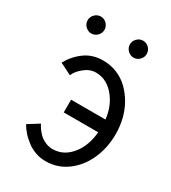

<svg xmlns="http://www.w3.org/2000/svg" viewBox="-178 -800 806 907"><g transform="rotate(30 225.0 -347.0)"><path d="M113.3 -395C119.1 -411.1 131.8 -427.2 151.4 -443.4C170.9 -459.5 191.9 -467.8 214.8 -467.8C256.3 -467.8 292 -448.2 321.3 -409.2C344.7 -378.4 358.4 -341.3 363.3 -297.9H175.8V-228.5H363.8C359.4 -180.7 345.7 -140.6 322.3 -109.4C293.5 -70.8 258.3 -51.8 215.8 -51.8C201.7 -51.8 188.5 -54.7 175.8 -60.5C163.1 -66.4 151.9 -73.2 143.1 -82C134.3 -90.8 127.4 -99.1 122.1 -106.9C116.7 -114.7 112.3 -122.1 108.9 -128.9L49.3 -91.3C57.1 -78.1 66.4 -65.4 76.7 -53.7C86.9 -42 99.6 -31.2 113.3 -20.5C127 -9.8 142.6 -1.5 160.2 4.9C177.7 11.2 196.8 14.2 215.8 14.2C258.3 14.2 296.9 2 331.1 -22.9C365.2 -47.9 392.1 -81.1 411.1 -123C430.2 -165 439.9 -211.9 439.9 -262.2C439.9 -290 436.5 -317.4 430.2 -343.8C423.8 -370.1 414.1 -395 400.9 -418C387.7 -440.9 372.1 -461.4 354.5 -478.5C336.9 -495.6 315.9 -509.8 292 -519.5C268.1 -529.3 242.2 -534.2 214.8 -534.2C177.7 -534.2 145 -524.4 117.2 -504.4C89.4 -484.4 66.9 -459 49.3 -427.2ZM285.6 -663.6C285.6 -661.1 286.1 -658.2 286.6 -654.3C289.1 -643.6 294.4 -634.8 302.7 -627.9C311 -621.1 320.8 -617.2 331.5 -617.2C343.8 -617.2 354.5 -621.6 363.8 -630.9C373 -640.1 377.4 -650.9 377.4 -663.6C377.4 -667.5 377 -670.4 376.5 -672.9C374 -683.1 368.7 -692.4 360.4 -699.2C352.1 -706.1 342.3 -709.5 331.5 -709.5C319.3 -709.5 308.6 -705.1 299.3 -695.8C290 -686.5 285.6 -675.8 285.6 -663.6ZM55.7 -662.6C55.7 -658.2 56.2 -655.3 56.6 -653.3C59.1 -642.6 64.5 -633.8 72.8 -627C81.1 -620.1 90.8 -616.2 101.6 -616.2C113.8 -616.2 124.5 -620.6 133.8 -629.9C143.1 -639.2 147.5 -649.9 147.5 -662.6C147.5 -666.5 147 -669.4 146.5 -671.9C144 -682.1 138.7 -691.4 130.4 -698.2C122.1 -705.1 112.3 -708.5 101.6 -708.5C89.4 -708.5 78.6 -704.1 69.3 -694.8C60.1 -685.5 55.7 -674.8 55.7 -662.6Z"/></g></svg>

Font: Tuffy
Style: Regular
Weight: 500
Designer: Thatcher Ulrich, Karoly Barta and Michael Everson
Version: Version 001.270